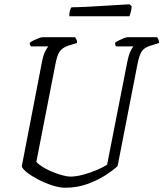

<svg xmlns="http://www.w3.org/2000/svg" viewBox="-20 -878 764 898"><path d="M285 0Q258 0 224 -11Q190 -22 158.5 -38.5Q127 -55 105.5 -72Q84 -89 82 -101L176 -587Q182 -619 191 -637Q200 -655 206 -661H125Q123 -663 121 -667Q119 -671 119 -678Q125 -683 137 -689Q149 -695 161 -699.5Q173 -704 179 -704H331Q334 -700 337.5 -693.5Q341 -687 340 -677L298 -664Q272 -655 259.5 -637.5Q247 -620 239 -577L150 -121Q160 -109 180.5 -96.5Q201 -84 225.5 -74Q250 -64 272.5 -58Q295 -52 309 -52Q336 -52 371 -61.5Q406 -71 436.5 -84.5Q467 -98 481 -108L575 -587Q581 -618 589.5 -636.5Q598 -655 604 -661H523Q518 -667 518 -678Q524 -683 536 -689Q548 -695 560 -699.5Q572 -704 577 -704H715Q717 -701 720.5 -694Q724 -687 724 -677L680 -663Q656 -656 643.5 -638.5Q631 -621 622 -573L530 -101Q507 -80 470 -56.5Q433 -33 386 -16.5Q339 0 285 0ZM304 -802Q304 -819 307.5 -830Q311 -841 315 -844Q342 -844 381 -846Q420 -848 461 -850.5Q502 -853 535.5 -855Q569 -857 586 -858L596 -849Q595 -834 591.5 -821Q588 -808 585 -802Z"/></svg>

Font: Texturina 72pt 72pt ExtraLight
Style: Italic
Weight: 200
Italic angle: -11°
Designer: Guillermo Torres Carreño
Foundry: Omnibus-Type
Version: Version 1.002; ttfautohint (v1.8.3)